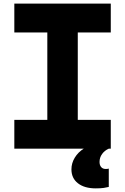

<svg xmlns="http://www.w3.org/2000/svg" viewBox="-20 -820 690 1059"><path d="M59 0V-159H241V-641H59V-800H591V-641H409V-159H591V0ZM508 219Q446 219 410 191Q374 163 374 114Q374 80 392.5 49.5Q411 19 442 0L510 -3L580 0Q557 10 543 29.5Q529 49 529 73Q529 91 538 101.5Q547 112 563 112Q569 112 573 111.5Q577 111 580 110V211Q569 214 552 216.5Q535 219 508 219Z"/></svg>

Font: Martian Mono SemiCondensed
Style: Bold
Weight: 700
Width: 4
Designer: Roman Shamin
Foundry: Evil Martians
Version: Version 1.000